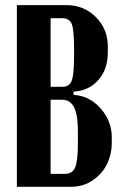

<svg xmlns="http://www.w3.org/2000/svg" viewBox="-20 -719 472 739"><path d="M395 -540V-519Q395 -454.6 361.8 -414.8Q328.6 -375 278.8 -368.2L263.2 -366.2V-354L278.8 -352.1Q332.5 -343.8 371.3 -296.9Q410.2 -250 410.2 -190.9V-167Q410.2 -126 392.3 -88.4Q374.5 -50.8 337.6 -25.4Q300.8 0 252.9 0H44.9V-699.2H236.8Q302.7 -699.2 348.9 -653.3Q395 -607.4 395 -540ZM174.8 -384.8H219.2Q248 -384.8 256.6 -409.9Q265.1 -435.1 265.1 -505.9V-530.8Q265.1 -601.6 256.8 -625.2Q248.5 -648.9 219.2 -648.9H174.8ZM279.8 -168V-211.9Q279.8 -277.8 264.9 -306.4Q250 -335 219.2 -335H174.8V-49.8H229Q259.3 -49.8 269.5 -75Q279.8 -100.1 279.8 -168Z"/></svg>

Font: Moniqa Black Paragraph
Style: Regular
Weight: 900
Designer: Rajesh Rajput
Foundry: Rajesh Rajput
Version: Version 1.000